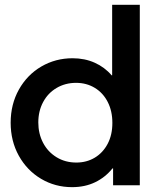

<svg xmlns="http://www.w3.org/2000/svg" viewBox="-20 -772 662 800"><path d="M451.2 0V-70.3H448.7Q418.9 -33.2 376.5 -12.7Q334 7.8 280.3 7.8Q209.5 7.8 150.9 -27.1Q92.3 -62 58.3 -123.3Q24.4 -184.6 24.4 -260.7Q24.4 -337.4 58.8 -398.9Q93.3 -460.4 152.3 -494.9Q211.4 -529.3 282.2 -529.3Q333 -529.3 374.5 -510.7Q416 -492.2 445.3 -458H447.3V-752H562.5V0ZM448.2 -259.8Q448.2 -309.6 428.7 -347.4Q409.2 -385.3 374.8 -406Q340.3 -426.8 296.9 -426.8Q252 -426.8 215.8 -405.5Q179.7 -384.3 159.7 -346.7Q139.6 -309.1 139.6 -261.7Q139.6 -215.3 159.4 -177.2Q179.2 -139.2 215.6 -116.9Q252 -94.7 297.9 -94.7Q340.8 -94.7 374.8 -115Q408.7 -135.3 428.5 -172.6Q448.2 -210 448.2 -259.8Z"/></svg>

Font: Reddit Sans Chocolate SemiBold
Style: Regular
Weight: 600
Designer: Stephen Hutchings
Foundry: Reddit
Version: Version 1.011